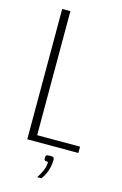

<svg xmlns="http://www.w3.org/2000/svg" viewBox="-119 -673 560 882"><g transform="rotate(15 160.5 -232.0)"><path d="M63 -620H102V-30H306V0H63ZM152 156Q165 137 173.5 117Q182 97 182 76Q169 76 166 72Q163 68 163 63Q163 54 165.5 50Q168 46 185 46Q199 46 201.5 50Q204 54 204 62Q204 78 200 96Q196 114 188.5 129.5Q181 145 172 156Z"/></g></svg>

Font: Smooch Sans Thin Light
Style: Regular
Weight: 300
Version: Version 1.010